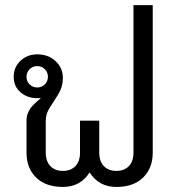

<svg xmlns="http://www.w3.org/2000/svg" viewBox="-20 -720 698 748"><path d="M154.6 -450.4Q142.5 -462.5 125 -462.5Q107.5 -462.5 95.4 -450.4Q83.3 -438.3 83.3 -420.8Q83.3 -403.3 95.4 -391.2Q107.5 -379.2 125 -379.2Q142.5 -379.2 154.6 -391.2Q166.7 -403.3 166.7 -420.8Q166.7 -438.3 154.6 -450.4ZM329.2 -48.3Q293.3 8.3 225 8.3Q158.3 8.3 120.8 -28.3Q83.3 -65 83.3 -125V-250Q83.3 -259.2 85 -267.5Q86.7 -275.8 90.4 -283.3Q94.2 -290.8 97.1 -295.8Q100 -300.8 107.1 -308.3Q114.2 -315.8 117.1 -318.3Q120 -320.8 128.8 -328.8Q137.5 -336.7 139.2 -338.3Q134.2 -337.5 125 -337.5Q86.7 -337.5 60 -360.4Q33.3 -383.3 33.3 -420.8Q33.3 -458.3 60 -483.3Q86.7 -508.3 125 -508.3Q168.3 -508.3 196.7 -481.7Q225 -455 225 -416.7Q225 -382.5 208.3 -355Q191.7 -327.5 175 -302.5Q158.3 -277.5 158.3 -250V-125Q158.3 -91.7 176.2 -72.9Q194.2 -54.2 225 -54.2Q255.8 -54.2 273.8 -72.9Q291.7 -91.7 291.7 -125V-250H366.7V-125Q366.7 -91.7 384.6 -72.9Q402.5 -54.2 433.3 -54.2Q464.2 -54.2 482.1 -72.9Q500 -91.7 500 -125V-700H575V-125Q575 -65 537.5 -28.3Q500 8.3 433.3 8.3Q365 8.3 329.2 -48.3Z"/></svg>

Font: BoonBaan
Style: Regular
Weight: 400
Designer: Sungsit Sawaiwan
Foundry: FontUni
Version: Version 2.0